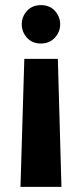

<svg xmlns="http://www.w3.org/2000/svg" viewBox="-20 -550 320 750"><path d="M206 -320 220 180H60L75 -320ZM215 -455Q215 -425 194 -402.5Q173 -380 140 -380Q106 -380 85.5 -402.5Q65 -425 65 -455Q65 -485 85.5 -507.5Q106 -530 140 -530Q174 -530 194.5 -507.5Q215 -485 215 -455Z"/></svg>

Font: Prosto One
Style: Regular
Weight: 400
Designer: Pavel Emelyanov and Jovanny lemonad
Foundry: Pavel Emelyanov and Jovanny Lemonad
Version: Version 1.001